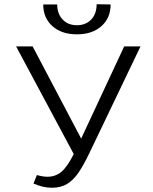

<svg xmlns="http://www.w3.org/2000/svg" viewBox="-20 -877 721 906"><path d="M643 -658 401 -153Q373 -95 349.5 -61Q326 -27 296.5 -9Q267 9 225 9Q183 9 138 -11L154 -51Q182 -43 204 -43Q243 -43 271 -67.5Q299 -92 328 -150L56 -658H134L363 -223L566 -658ZM502 -856 436 -857Q436 -812 410.5 -785Q385 -758 343 -758Q301 -758 275.5 -785Q250 -812 250 -856H184Q184 -792 227.5 -753.5Q271 -715 343 -715Q415 -715 458.5 -753.5Q502 -792 502 -856Z"/></svg>

Font: Ysabeau
Style: Regular
Weight: 400
Designer: Christian Thalmann (Catharsis Fonts)
Version: Version 0.003